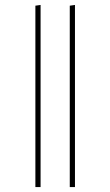

<svg xmlns="http://www.w3.org/2000/svg" viewBox="-20 -756 446 776"><path d="M144 0H123V-733L144 -736ZM283 0H262V-733L283 -736Z"/></svg>

Font: Fira Sans Thin
Style: Regular
Weight: 100
Designer: bBox Type GmbH & Carrois Corporate GbR & Edenspiekermann AG
Foundry: bBox Type GmbH & Carrois Corporate GbR & Edenspiekermann AG
Version: Version 4.301